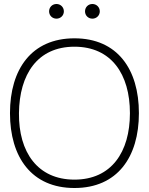

<svg xmlns="http://www.w3.org/2000/svg" viewBox="-20 -927 746 962"><path d="M443 -833.5C463.5 -833.5 480 -849.5 480 -870C480 -891 463.5 -907 443 -907C422 -907 406 -891 406 -870C406 -849.5 422 -833.5 443 -833.5ZM263 -833.5C283.5 -833.5 300 -849.5 300 -870C300 -891 283.5 -907 263 -907C242 -907 226 -891 226 -870C226 -849.5 242 -833.5 263 -833.5ZM353 15C568 15 676 -140 676 -360C676 -580 568 -735 353 -735C138 -735 30 -580 30 -360C30 -140 138 15 353 15ZM353 -27C168 -27 73 -165 75 -360C77 -555 168 -693 353 -693C538 -693 631 -555 631 -360C631 -165 538 -27 353 -27Z"/></svg>

Font: Hauora ExtraLight
Style: Regular
Weight: 200
Designer: Mikhail Sharanda
Foundry: WCYS & Co.
Version: Version 1.010